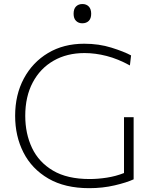

<svg xmlns="http://www.w3.org/2000/svg" viewBox="-20 -948 775 977"><path d="M434 9.5Q310 9.5 226 -39.5Q142 -88.5 99.5 -171.8Q57 -255 57 -358.5Q57 -465.5 101.2 -548.2Q145.5 -631 224.5 -678.2Q303.5 -725.5 408.5 -725.5Q483.5 -725.5 547.2 -705.5Q611 -685.5 647 -666L641 -615Q580 -648.5 522.5 -663.2Q465 -678 410 -678Q320.5 -678 252.5 -639Q184.5 -600 146.5 -528.2Q108.5 -456.5 108.5 -358.5Q108.5 -268 143 -195.2Q177.5 -122.5 249.8 -79.8Q322 -37 436 -37Q478 -37 523.5 -44Q569 -51 611 -67.5V-351.5H660V-35.5Q624.5 -19 563.5 -4.8Q502.5 9.5 434 9.5ZM398.5 -829.5Q379.5 -829.5 367 -841.8Q354.5 -854 354.5 -878Q354.5 -903 367 -915.2Q379.5 -927.5 399.5 -927.5Q419.5 -927.5 431.8 -914.8Q444 -902 444 -878Q444 -854 431.8 -841.8Q419.5 -829.5 398.5 -829.5Z"/></svg>

Font: Commissioner ExtraLight
Style: Regular
Weight: 200
Designer: Kostas Bartsokas
Foundry: Kostas Bartsokas
Version: Version 1.000; ttfautohint (v1.8.3)